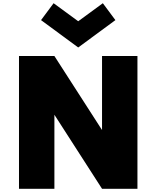

<svg xmlns="http://www.w3.org/2000/svg" viewBox="-20 -1173 972 1193"><path d="M98 0H318V-460L614 0H834V-825H614V-365L318 -825H98ZM466 -878 697 -1048 619 -1153 466 -1041 313 -1153 235 -1048Z"/></svg>

Font: Spartan Black
Style: Regular
Weight: 900
Designer: Matt Bailey, Mirko Velimirovic
Foundry: Matt Bailey
Version: Version 1.003; ttfautohint (v1.8.3)